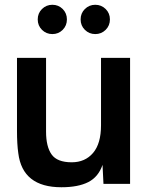

<svg xmlns="http://www.w3.org/2000/svg" viewBox="-20 -766 625 800"><path d="M235.8 14.2Q73.7 14.2 56.2 -127.9Q50.8 -165 50.8 -221.2V-524.9H171.9V-217.8Q171.9 -154.8 195.1 -122.3Q218.3 -89.8 278.8 -89.8Q334.5 -89.8 367.7 -128.7Q400.9 -167.5 400.9 -244.1V-524.9H522V0H411.1L407.2 -79.1Q390.1 -28.8 347.9 -7.3Q305.7 14.2 235.8 14.2ZM155 -641.6Q137.2 -659.2 137.2 -685.1Q137.2 -710.9 155 -728.5Q172.9 -746.1 198.2 -746.1Q223.6 -746.1 241.2 -728.5Q258.8 -710.9 258.8 -685.1Q258.8 -659.2 241.2 -641.6Q223.6 -624 198.2 -624Q172.9 -624 155 -641.6ZM333.7 -641.6Q315.9 -659.2 315.9 -685.1Q315.9 -710.9 333.7 -728.5Q351.6 -746.1 377 -746.1Q402.3 -746.1 420.2 -728.5Q438 -710.9 438 -685.1Q438 -659.2 420.2 -641.6Q402.3 -624 377 -624Q351.6 -624 333.7 -641.6Z"/></svg>

Font: Nacelle SemiBold
Style: Regular
Weight: 600
Designer: Sora Sagano
Foundry: Sora Sagano
Version: Version 1.000;FEAKit 1.0